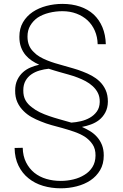

<svg xmlns="http://www.w3.org/2000/svg" viewBox="-20 -741 640 1002"><path d="M543 -210.4Q543 -245.6 531.2 -271.5Q519.5 -297.4 499 -316.9Q481.4 -333.5 459.2 -345.7Q437 -357.9 412.1 -367.2Q387.7 -377 361.6 -384.3Q335.4 -391.6 310.5 -398.9Q288.6 -404.8 267.1 -411.4Q245.6 -418 225.1 -426.3Q204.6 -434.6 186.8 -445.1Q168.9 -455.6 155.8 -469.7Q139.6 -484.9 131.6 -504.6Q123.5 -524.4 123.5 -550.3Q123.5 -583 137.9 -607.4Q152.3 -631.8 176.3 -648.9Q201.7 -665.5 235.8 -674.1Q270 -682.6 305.7 -682.6Q345.7 -682.6 379.2 -669.9Q412.6 -657.2 437 -634.8Q461.4 -611.8 475.1 -580.1Q488.8 -548.3 489.7 -510.3H532.2Q530.8 -560.1 514.4 -599.1Q498 -638.2 468.8 -665.5Q439.5 -692.4 397.9 -706.5Q356.4 -720.7 305.7 -720.7Q263.2 -720.7 222.9 -710.2Q182.6 -699.7 150.9 -678.7Q119.1 -657.2 100.1 -625Q81.1 -592.8 81.1 -548.8Q81.1 -518.6 89.6 -495.1Q98.1 -471.7 113.8 -453.1Q127.4 -437 145.5 -424.8Q163.6 -412.6 184.6 -403.3Q160.6 -397.9 138.9 -388.7Q117.2 -379.4 100.6 -364.7Q81.5 -347.7 70.3 -324Q59.1 -300.3 59.1 -269Q58.6 -233.9 70.8 -207.3Q83 -180.7 104 -160.6Q121.6 -143.1 144.5 -130.1Q167.5 -117.2 192.9 -107.4Q219.7 -96.2 248.8 -88.1Q277.8 -80.1 303.7 -73.2Q335 -64.5 365.7 -54Q396.5 -43.5 421.4 -28.3Q447.3 -11.2 463.1 12.5Q479 36.1 478.5 71.3Q478 106 462.4 130.9Q446.8 155.8 420.9 171.4Q395.5 187.5 363 195.3Q330.6 203.1 296.9 203.1Q256.8 203.1 221.4 192.6Q186 182.1 159.2 160.6Q132.3 138.7 116 106.2Q99.6 73.7 98.6 30.3L56.2 31.2Q57.1 84.5 76.7 124Q96.2 163.6 128.9 189.5Q161.1 215.8 204.6 228.8Q248 241.7 296.9 241.7Q339.8 241.7 380.1 231.4Q420.4 221.2 452.1 200.2Q483.4 179.2 502.4 147Q521.5 114.7 521.5 70.3Q521.5 39.1 512 15.4Q502.4 -8.3 486.3 -26.4Q471.2 -43.5 450.7 -56.2Q430.2 -68.8 407.7 -78.6Q431.6 -83 454.8 -91.6Q478 -100.1 496.6 -114.3Q517.1 -130.4 529.8 -154.3Q542.5 -178.2 543 -210.4ZM292 -364.7Q314 -358.4 337.9 -351.8Q361.8 -345.2 384.8 -336.4Q406.7 -328.1 426.8 -317.4Q446.8 -306.6 462.4 -292.5Q480.5 -276.4 490.7 -256.1Q501 -235.8 500.5 -209Q500 -179.7 485.6 -159.4Q471.2 -139.2 448.7 -126.5Q427.2 -114.3 401.6 -108.4Q376 -102.5 352.1 -101.1Q313.5 -112.3 287.1 -119.6Q260.7 -127 236.8 -135.3Q210.9 -144 188 -155Q165 -166 147.5 -180.2Q124.5 -196.8 112.8 -218.3Q101.1 -239.7 101.6 -270Q101.6 -298.8 113.3 -319.6Q125 -340.3 144.5 -353.5Q163.1 -366.2 186.5 -373Q210 -379.9 234.4 -382.3Q248.5 -377.4 262.7 -373.3Q276.9 -369.1 292 -364.7Z"/></svg>

Font: Roboto Mono ExtraLight
Style: Regular
Weight: 250
Monospace: yes
Designer: Google
Version: Version 3.000